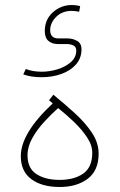

<svg xmlns="http://www.w3.org/2000/svg" viewBox="-20 -748 477 766"><path d="M266.6 -728Q272 -728 281.2 -727.1Q290.5 -726.1 299.8 -723.6L295.9 -701.2Q288.1 -702.6 280.5 -703.6Q272.9 -704.6 266.6 -704.6Q228 -704.6 204.1 -680.7Q180.2 -656.7 180.2 -627.9Q180.2 -594.7 213.4 -594.7H249.5Q270.5 -594.7 287.8 -584.7Q305.2 -574.7 305.2 -551.8Q305.2 -516.1 283.4 -491.2Q261.7 -466.3 225.3 -453.1Q189 -439.9 145.5 -439.9Q104 -439.9 72.8 -451.2L83 -472.7Q110.8 -461.9 146.5 -461.9Q177.2 -461.9 209 -471.4Q240.7 -481 262.5 -500Q284.2 -519 284.2 -546.4Q284.2 -561 272.5 -566.7Q260.7 -572.3 247.1 -572.3H210.4Q188 -572.3 173.3 -584.7Q158.7 -597.2 158.7 -624Q158.7 -670.4 191.2 -699.2Q223.6 -728 266.6 -728ZM190.4 -335.4 175.8 -348.1 192.9 -370.1Q237.3 -334 278.8 -296.1Q320.3 -258.3 346.9 -218.3Q373.5 -178.2 373.5 -134.8Q373.5 -67.9 330.1 -34.9Q286.6 -2 218.3 -2Q147 -2 105 -33.2Q63 -64.5 63 -125Q63 -216.8 190.4 -335.4ZM348.1 -138.7Q348.1 -168.9 327.1 -200.4Q306.2 -231.9 274.7 -262Q243.2 -292 211.9 -316.9Q184.6 -292.5 156.2 -261.7Q127.9 -231 108.9 -197Q89.8 -163.1 89.8 -128.4Q89.8 -76.2 125.7 -53.2Q161.6 -30.3 217.8 -30.3Q275.9 -30.3 312 -55.4Q348.1 -80.6 348.1 -138.7Z"/></svg>

Font: Vazirmatn RD UI Thin
Style: Regular
Weight: 100
Designer: Saber Rastikerdar
Foundry: Saber Rastikerdar
Version: Version 33.003